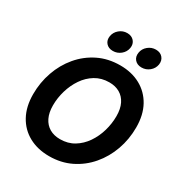

<svg xmlns="http://www.w3.org/2000/svg" viewBox="-216 -1096 1185 1260"><g transform="rotate(30 376.5 -466.5)"><path d="M339.4 11.2Q252 11.2 185.8 -24.9Q119.6 -61 82.8 -128.4Q45.9 -195.8 45.9 -289.6Q45.9 -377.9 74.2 -458.7Q102.5 -539.6 155.8 -602.8Q209 -666 283 -702.4Q356.9 -738.8 447.8 -738.8Q535.2 -738.8 601.1 -702.6Q667 -666.5 704.1 -599.4Q741.2 -532.2 741.2 -437.5Q741.2 -348.1 712.4 -267.3Q683.6 -186.5 630.1 -123.8Q576.7 -61 502.9 -24.9Q429.2 11.2 339.4 11.2ZM345.7 -121.1Q405.3 -121.1 450.9 -148.9Q496.6 -176.8 528.1 -222.9Q559.6 -269 575.7 -325Q591.8 -380.9 591.8 -437Q591.8 -492.2 573.2 -529.8Q554.7 -567.4 521 -586.9Q487.3 -606.4 441.4 -606.4Q382.3 -606.4 336.4 -578.6Q290.5 -550.8 259.3 -504.6Q228 -458.5 211.7 -402.8Q195.3 -347.2 195.3 -290.5Q195.3 -235.8 213.9 -198Q232.4 -160.2 266.1 -140.6Q299.8 -121.1 345.7 -121.1ZM573.7 -795.9Q540.5 -795.9 522 -817.1Q503.4 -838.4 508.8 -870.6Q513.7 -902.3 539.6 -923.8Q565.4 -945.3 598.6 -945.3Q631.8 -945.3 650.4 -923.8Q668.9 -902.3 664.1 -870.6Q658.7 -838.4 632.8 -817.1Q606.9 -795.9 573.7 -795.9ZM356.4 -795.9Q323.2 -795.9 304.7 -817.1Q286.1 -838.4 291.5 -870.6Q296.9 -902.3 322.5 -923.8Q348.1 -945.3 381.3 -945.3Q414.6 -945.3 433.3 -923.8Q452.1 -902.3 446.8 -870.6Q441.4 -838.4 415.5 -817.1Q389.6 -795.9 356.4 -795.9Z"/></g></svg>

Font: Inter 28pt
Style: Bold Italic
Weight: 700
Italic angle: -9.3988°
Designer: Rasmus Andersson
Foundry: rsms
Version: Version 4.001;git-66647c0bb